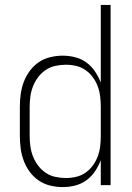

<svg xmlns="http://www.w3.org/2000/svg" viewBox="-20 -755 540 783"><path d="M236 8Q211 8 185.5 2Q160 -4 138.5 -18.5Q117 -33 101.5 -54Q86 -75 77 -99Q68 -123 64.5 -148.5Q61 -174 61 -200V-320Q61 -346 64.5 -371.5Q68 -397 77 -421Q86 -445 101.5 -466Q117 -487 138.5 -501.5Q160 -516 185.5 -522Q211 -528 236 -528Q262 -528 287 -521.5Q312 -515 332.5 -500Q353 -485 367.5 -463.5Q382 -442 391 -418V-735H431V0H391V-102Q382 -78 367.5 -56.5Q353 -35 332.5 -20Q312 -5 287 1.5Q262 8 236 8ZM249 -29Q270 -29 291 -34Q312 -39 329 -51Q346 -63 358.5 -80Q371 -97 378.5 -117Q386 -137 388.5 -158Q391 -179 391 -200V-320Q391 -341 388.5 -362Q386 -383 378.5 -403Q371 -423 358.5 -440Q346 -457 329 -469Q312 -481 291 -486Q270 -491 249 -491Q228 -491 206.5 -486.5Q185 -482 167 -470Q149 -458 136 -441Q123 -424 115 -404Q107 -384 104 -362.5Q101 -341 101 -320V-200Q101 -179 104 -157.5Q107 -136 115 -116Q123 -96 136 -79Q149 -62 167 -50Q185 -38 206.5 -33.5Q228 -29 249 -29Z"/></svg>

Font: Iosevka SS04 Extralight
Style: Regular
Weight: 200
Monospace: yes
Designer: Belleve Invis
Foundry: Belleve Invis
Version: Version 19.0.0; ttfautohint (v1.8.4)